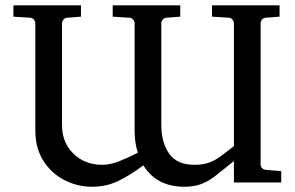

<svg xmlns="http://www.w3.org/2000/svg" viewBox="-20 -691 1117 727"><path d="M328.6 16.1Q272.9 16.1 223.9 -9Q174.8 -34.2 144.3 -82Q113.8 -129.9 113.8 -197.8V-602.1Q113.8 -609.4 108.6 -616.5Q103.5 -623.5 92.8 -624L30.8 -627.9V-670.9H286.6V-627.9L235.8 -624Q225.1 -623.5 220 -616.5Q214.8 -609.4 214.8 -602.1V-217.8Q214.8 -151.4 258.1 -109.1Q301.3 -66.9 367.7 -66.9Q397.9 -66.9 435.8 -82.3Q473.6 -97.7 502 -112.8Q489.7 -149.4 489.7 -197.8V-602.1Q489.7 -609.4 484.6 -616.5Q479.5 -623.5 468.8 -624L406.7 -627.9V-670.9H662.6V-627.9L611.8 -624Q601.1 -623.5 595.9 -616.5Q590.8 -609.4 590.8 -602.1V-217.8Q590.8 -151.4 620.6 -109.1Q650.4 -66.9 716.8 -66.9Q750.5 -66.9 773.9 -76.2Q797.4 -85.4 818.4 -101.3Q839.4 -117.2 865.7 -137.7V-602.1Q865.7 -609.4 860.6 -616.5Q855.5 -623.5 844.7 -624L782.7 -627.9V-670.9H1038.6V-627.9L987.8 -624Q977.1 -623.5 971.9 -616.5Q966.8 -609.4 966.8 -602.1V-66.9Q966.8 -61 971.9 -54.9Q977.1 -48.8 986.8 -47.9L1044.9 -43V0H865.7V-81.1Q828.1 -51.3 801 -29.3Q773.9 -7.3 745.8 4.4Q717.8 16.1 677.7 16.1Q572.8 16.1 522.9 -64.9Q473.1 -27.8 428 -5.9Q382.8 16.1 328.6 16.1Z"/></svg>

Font: Charis
Style: Regular
Weight: 400
Designer: Walt Agee, Miriam Martin, Annie Olsen, Victor Gaultney, Lorna Priest, Alan Ward, Bob Hallissy, Martin Hosken, Sharon Cor
Foundry: SIL Global
Version: Version 7.000